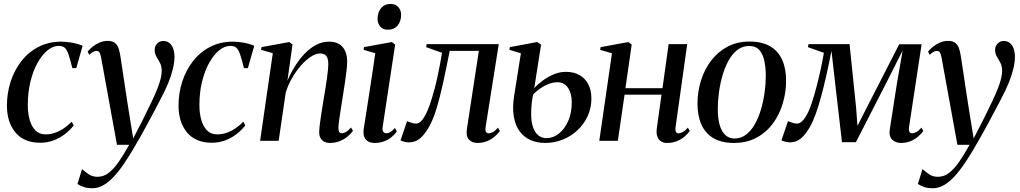

<svg xmlns="http://www.w3.org/2000/svg" viewBox="-20 -732 5303 998"><path d="M189 10Q104.5 10 60.2 -43.5Q16 -97 16 -183Q16 -248 35.2 -307.5Q54.5 -367 91 -414Q127.5 -461 180 -488.2Q232.5 -515.5 298 -515.5Q324 -515.5 355 -510Q386 -504.5 409.5 -494L376.5 -378H356Q344.5 -425.5 335.8 -450.2Q327 -475 316 -484.2Q305 -493.5 285.5 -493.5Q255.5 -493.5 227 -470.2Q198.5 -447 175.2 -405.2Q152 -363.5 138.2 -307.5Q124.5 -251.5 124.5 -186Q124.5 -143.5 134.2 -109Q144 -74.5 164.2 -54Q184.5 -33.5 216.5 -33.5Q242 -33.5 265.8 -41.8Q289.5 -50 311.5 -64.8Q333.5 -79.5 353 -99.5L363 -80Q344 -55.5 317.5 -35Q291 -14.5 258.5 -2.2Q226 10 189 10Z M506 -430.5Q502.5 -450.5 497.2 -459Q492 -467.5 482 -467.5Q472.5 -467.5 463.2 -462Q454 -456.5 444 -447L435.5 -464Q447 -478 463.5 -490.8Q480 -503.5 499.2 -511.5Q518.5 -519.5 539.5 -519.5Q562.5 -519.5 575.8 -510Q589 -500.5 595.5 -483Q602 -465.5 605.5 -441.5Q611.5 -405.5 617.2 -365.2Q623 -325 629.5 -283Q636 -241 642.2 -199.5Q648.5 -158 655 -119L672.5 -12.5L720 -104.5Q749.5 -163.5 769 -205Q788.5 -246.5 799.8 -275.8Q811 -305 815.8 -326Q820.5 -347 820.5 -364Q820.5 -388.5 811.2 -405.8Q802 -423 793 -438Q784 -453 784 -472Q784 -492.5 797 -505.8Q810 -519 828.5 -519Q848 -519 861 -508.2Q874 -497.5 880.5 -478.8Q887 -460 887 -436Q887 -409.5 879 -375.5Q871 -341.5 855 -301.8Q839 -262 814.5 -216.5Q800.5 -189.5 783.8 -158Q767 -126.5 748.8 -92.2Q730.5 -58 710.8 -23.2Q691 11.5 671 45.5Q651 79.5 630 110.5Q602 153 574.2 183.5Q546.5 214 518 230.2Q489.5 246.5 460.5 246.5Q435.5 246.5 418 241Q400.5 235.5 382.5 224.5L406.5 147Q419 158 439 172.5Q459 187 487 187Q519 187 545.8 166Q572.5 145 598 107.8Q623.5 70.5 651.5 20.5H588Z M1081 10Q996.5 10 952.2 -43.5Q908 -97 908 -183Q908 -248 927.2 -307.5Q946.5 -367 983 -414Q1019.5 -461 1072 -488.2Q1124.5 -515.5 1190 -515.5Q1216 -515.5 1247 -510Q1278 -504.5 1301.5 -494L1268.5 -378H1248Q1236.5 -425.5 1227.8 -450.2Q1219 -475 1208 -484.2Q1197 -493.5 1177.5 -493.5Q1147.5 -493.5 1119 -470.2Q1090.5 -447 1067.2 -405.2Q1044 -363.5 1030.2 -307.5Q1016.5 -251.5 1016.5 -186Q1016.5 -143.5 1026.2 -109Q1036 -74.5 1056.2 -54Q1076.5 -33.5 1108.5 -33.5Q1134 -33.5 1157.8 -41.8Q1181.5 -50 1203.5 -64.8Q1225.5 -79.5 1245 -99.5L1255 -80Q1236 -55.5 1209.5 -35Q1183 -14.5 1150.5 -2.2Q1118 10 1081 10Z M1474 -312.5Q1491.5 -353.5 1514.8 -390.2Q1538 -427 1565.8 -455.2Q1593.5 -483.5 1624.8 -499.5Q1656 -515.5 1689.5 -515.5Q1737 -515.5 1760.8 -487.8Q1784.5 -460 1784.5 -412.5Q1784.5 -393 1781.2 -364.2Q1778 -335.5 1772.8 -301.5Q1767.5 -267.5 1762 -232Q1757 -199.5 1751.8 -167Q1746.5 -134.5 1743 -108.5Q1739.5 -82.5 1739 -68Q1739 -52.5 1743.2 -46Q1747.5 -39.5 1757 -39.5Q1766.5 -39.5 1778.5 -46.2Q1790.5 -53 1805 -69.5L1814.5 -51.5Q1803.5 -36 1786 -21.8Q1768.5 -7.5 1745.5 1.8Q1722.5 11 1692.5 11Q1679 11 1666.8 5.2Q1654.5 -0.5 1646.8 -13Q1639 -25.5 1639 -46.5Q1639 -56 1641.2 -75.5Q1643.5 -95 1647.2 -120.5Q1651 -146 1655.5 -174.2Q1660 -202.5 1664.5 -230Q1669 -256 1673 -281.2Q1677 -306.5 1680 -328.8Q1683 -351 1684.8 -369Q1686.5 -387 1686.5 -398.5Q1686.5 -417.5 1682.2 -429.8Q1678 -442 1668.2 -448Q1658.5 -454 1642.5 -454Q1621.5 -454 1595.8 -437.2Q1570 -420.5 1544.8 -391.8Q1519.5 -363 1498.2 -326.5Q1477 -290 1465 -250L1428.5 0H1332L1398 -455.5L1337 -473L1339.5 -487L1483.5 -513.5L1500.5 -500.5Z M1927 11Q1909.5 11 1895.2 4Q1881 -3 1874 -19Q1867 -35 1870.5 -62.5Q1872 -71 1876.5 -100Q1881 -129 1887.8 -171.8Q1894.5 -214.5 1902 -263.8Q1909.5 -313 1917.2 -362.8Q1925 -412.5 1930.5 -455.5L1870 -473L1872 -487L2016.5 -513.5L2034 -500.5L1969 -72Q1966 -53 1972.8 -46.2Q1979.5 -39.5 1988 -39.5Q1998.5 -39.5 2008.2 -45Q2018 -50.5 2033 -67L2042.5 -48.5Q2031.5 -32.5 2014.8 -19Q1998 -5.5 1976 2.8Q1954 11 1927 11ZM1996 -577.5Q1970.5 -577.5 1956.5 -594Q1942.5 -610.5 1942.5 -632.5Q1942.5 -668 1960.8 -689.8Q1979 -711.5 2009.5 -711.5Q2037.5 -711.5 2051.2 -694.5Q2065 -677.5 2065 -655.5Q2065 -621 2046.5 -599.2Q2028 -577.5 1996 -577.5Z M2504 -70.5Q2501.5 -52 2506.8 -45.5Q2512 -39 2520 -39Q2529.5 -39 2542 -45.5Q2554.5 -52 2568.5 -68.5L2578.5 -51Q2567 -35.5 2550.2 -21.2Q2533.5 -7 2511.2 2Q2489 11 2462 11Q2433 11 2417 -7.2Q2401 -25.5 2407 -62L2469 -467.5H2317.5Q2299.5 -376 2283 -300.5Q2266.5 -225 2249 -167.8Q2231.5 -110.5 2210 -72.5Q2187.5 -33 2163.2 -12.5Q2139 8 2105 8Q2093.5 8 2079.2 4.2Q2065 0.5 2062 -3L2096 -102.5Q2099.5 -101 2107.5 -97.8Q2115.5 -94.5 2125 -92Q2134.5 -89.5 2142 -89.5Q2160.5 -89.5 2175.8 -110Q2191 -130.5 2203.5 -160.5Q2216 -190.5 2225 -221.5Q2234 -252.5 2240 -274Q2248.5 -306.5 2255.5 -340Q2262.5 -373.5 2268.2 -403.8Q2274 -434 2277.5 -457.5L2195 -487L2197.5 -502.5H2572.5Z M2814.5 11Q2772.5 11 2738.2 -3.8Q2704 -18.5 2681.5 -48.8Q2659 -79 2650.8 -126Q2642.5 -173 2653 -237.5L2687.5 -455L2628 -473L2630 -487L2772 -513.5L2792.5 -500.5L2757 -273.5Q2773.5 -292.5 2799.5 -312Q2825.5 -331.5 2856.8 -345Q2888 -358.5 2921.5 -358.5Q2963 -358.5 2992.5 -341.5Q3022 -324.5 3038 -293.8Q3054 -263 3054 -220Q3054 -170.5 3034.5 -128.2Q3015 -86 2981.5 -54.8Q2948 -23.5 2904.8 -6.2Q2861.5 11 2814.5 11ZM2821 -14Q2855.5 -14 2885.5 -38Q2915.5 -62 2933.8 -104Q2952 -146 2952 -200.5Q2952 -247 2932.2 -275.8Q2912.5 -304.5 2878 -304.5Q2854.5 -304.5 2831 -295.2Q2807.5 -286 2787 -271.5Q2766.5 -257 2751.5 -241.5Q2746.5 -220.5 2743.8 -195Q2741 -169.5 2741 -144.5Q2740.5 -101.5 2750 -72.5Q2759.5 -43.5 2777.8 -28.8Q2796 -14 2821 -14Z M3491.5 -70.5Q3489.5 -52 3494.2 -45.5Q3499 -39 3506.5 -39Q3516.5 -39 3528.8 -45.5Q3541 -52 3555.5 -68.5L3565.5 -51Q3554 -35.5 3537.2 -21.2Q3520.5 -7 3497.8 2Q3475 11 3446 11Q3431 11 3417.8 3.8Q3404.5 -3.5 3397.5 -20.2Q3390.5 -37 3394 -65L3418.5 -240H3226.5L3191.5 0H3095L3161 -455L3099.5 -473L3102 -487L3246.5 -513.5L3263.5 -500.5L3231 -273.5H3423.5L3455.5 -502.5H3552Z M3876 -516Q3940 -516 3982.2 -491.8Q4024.5 -467.5 4045.2 -422Q4066 -376.5 4066 -312.5Q4066 -251.5 4048.5 -193.5Q4031 -135.5 3996.8 -89.2Q3962.5 -43 3911.8 -16Q3861 11 3795.5 11Q3730.5 11 3688.2 -14Q3646 -39 3625.8 -84.8Q3605.5 -130.5 3605.5 -193Q3605.5 -255 3623.5 -313Q3641.5 -371 3676.5 -417Q3711.5 -463 3761.8 -489.5Q3812 -516 3876 -516ZM3874 -493Q3840 -493 3813.5 -473Q3787 -453 3767.8 -418.5Q3748.5 -384 3736 -341.5Q3723.5 -299 3717.2 -253.2Q3711 -207.5 3711 -165Q3711 -114.5 3721.5 -80.2Q3732 -46 3751.5 -29Q3771 -12 3798 -12Q3831.5 -12 3858 -32.2Q3884.5 -52.5 3903.8 -86.8Q3923 -121 3935.5 -163.2Q3948 -205.5 3954.2 -250.5Q3960.5 -295.5 3960.5 -337.5Q3960.5 -379 3953.2 -414.2Q3946 -449.5 3927.5 -471.2Q3909 -493 3874 -493Z M4663 11Q4634.5 11 4616.8 -7Q4599 -25 4605.5 -62L4642.5 -300.5L4672 -470L4596.5 -320L4429 7H4356.5L4319.5 -312L4302 -467.5Q4288.5 -398.5 4275 -339Q4261.5 -279.5 4248 -229.5Q4234.5 -179.5 4220.2 -140.2Q4206 -101 4190 -72.5Q4167.5 -33 4143.2 -12.5Q4119 8 4085.5 8Q4077.5 8 4068 6Q4058.5 4 4051.2 1.5Q4044 -1 4042 -3L4076 -102.5Q4079.5 -101 4087.5 -97.8Q4095.5 -94.5 4105.2 -92Q4115 -89.5 4122.5 -89.5Q4129.5 -89.5 4135.8 -92.5Q4142 -95.5 4148.5 -101.2Q4155 -107 4161.5 -116Q4168 -125 4174.5 -137Q4187 -159 4200 -198Q4213 -237 4225 -283.8Q4237 -330.5 4246.8 -376.2Q4256.5 -422 4262.5 -457.5L4179.5 -487L4182.5 -502.5H4396L4430 -172L4437 -77.5L4485 -172L4654 -502H4770.5L4705 -70.5Q4703.5 -58.5 4705.2 -51.5Q4707 -44.5 4711.5 -41.8Q4716 -39 4721 -39Q4730.5 -39 4743 -45.5Q4755.5 -52 4769.5 -68.5L4779.5 -51Q4768 -35.5 4751.2 -21.2Q4734.5 -7 4712.5 2Q4690.5 11 4663 11Z M4874.5 -430.5Q4871 -450.5 4865.8 -459Q4860.5 -467.5 4850.5 -467.5Q4841 -467.5 4831.8 -462Q4822.5 -456.5 4812.5 -447L4804 -464Q4815.5 -478 4832 -490.8Q4848.5 -503.5 4867.8 -511.5Q4887 -519.5 4908 -519.5Q4931 -519.5 4944.2 -510Q4957.5 -500.5 4964 -483Q4970.5 -465.5 4974 -441.5Q4980 -405.5 4985.8 -365.2Q4991.5 -325 4998 -283Q5004.5 -241 5010.8 -199.5Q5017 -158 5023.5 -119L5041 -12.5L5088.5 -104.5Q5118 -163.5 5137.5 -205Q5157 -246.5 5168.2 -275.8Q5179.5 -305 5184.2 -326Q5189 -347 5189 -364Q5189 -388.5 5179.8 -405.8Q5170.5 -423 5161.5 -438Q5152.5 -453 5152.5 -472Q5152.5 -492.5 5165.5 -505.8Q5178.5 -519 5197 -519Q5216.5 -519 5229.5 -508.2Q5242.5 -497.5 5249 -478.8Q5255.5 -460 5255.5 -436Q5255.5 -409.5 5247.5 -375.5Q5239.5 -341.5 5223.5 -301.8Q5207.5 -262 5183 -216.5Q5169 -189.5 5152.2 -158Q5135.5 -126.5 5117.2 -92.2Q5099 -58 5079.2 -23.2Q5059.5 11.5 5039.5 45.5Q5019.5 79.5 4998.5 110.5Q4970.5 153 4942.8 183.5Q4915 214 4886.5 230.2Q4858 246.5 4829 246.5Q4804 246.5 4786.5 241Q4769 235.5 4751 224.5L4775 147Q4787.5 158 4807.5 172.5Q4827.5 187 4855.5 187Q4887.5 187 4914.2 166Q4941 145 4966.5 107.8Q4992 70.5 5020 20.5H4956.5Z"/></svg>

Font: Merriweather 144pt
Style: Italic
Weight: 400
Italic angle: -7.8°
Version: Version 2.101